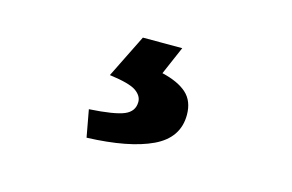

<svg xmlns="http://www.w3.org/2000/svg" viewBox="-50 -107 737 485"><g transform="rotate(15 318.5 135.5)"><path d="M201 276 188 205Q254 201 279 190.5Q304 180 304 155Q304 139 287 127Q270 115 217 108L273 -5H376L344 69Q387 79 409 99Q431 119 431 155Q431 215 371 243.5Q311 272 201 276Z"/></g></svg>

Font: Noto Sans JP Thin Black
Style: Regular
Weight: 900
Version: Version 2.004-H2;hotconv 1.0.118;makeotfexe 2.5.65603